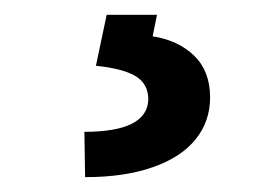

<svg xmlns="http://www.w3.org/2000/svg" viewBox="-20 -23 356 261"><path d="M193.4 -2.9 187.5 26.4Q222.2 31.7 243.9 52.7Q265.6 73.7 265.6 109.4Q265.6 142.1 245.8 166.5Q226.1 190.9 187.7 204.3Q149.4 217.8 95.7 217.8L94.7 156.2Q180.2 156.2 181.6 112.3Q181.6 91.3 164.8 80.8Q147.9 70.3 110.4 66.4L125 -2.9Z"/></svg>

Font: Pretendard GOV SemiBold
Style: Regular
Weight: 600
Designer: Base glyphs from Inter by Rasmus Andersson; Hangeul glyphs from Noto Sans CJK(Source Han Sans) by Jang Soo-young and Kan
Foundry: Kil Hyung-jin
Version: Version 1.309